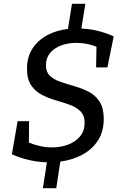

<svg xmlns="http://www.w3.org/2000/svg" viewBox="-20 -848 644 1003"><path d="M204 135 225 0Q130 -3 42 -42L72 -215H132L131 -103Q160 -91 191 -84.5Q222 -78 252 -78Q298 -78 337 -93Q376 -108 399 -136.5Q422 -165 422 -206Q422 -245 400.5 -266.5Q379 -288 344.5 -300.5Q310 -313 271.5 -324Q233 -335 199 -352.5Q165 -370 143 -402Q121 -434 121 -489Q121 -550 149.5 -594Q178 -638 226.5 -664Q275 -690 335 -697L356 -828H426L405 -699Q492 -695 574 -658L541 -496H482L484 -604Q433 -624 379 -624Q335 -624 299 -610.5Q263 -597 241.5 -571Q220 -545 220 -508Q220 -471 242 -451Q264 -431 298.5 -419.5Q333 -408 371.5 -397Q410 -386 444.5 -368Q479 -350 500.5 -316.5Q522 -283 522 -227Q522 -161 491.5 -114Q461 -67 409.5 -39.5Q358 -12 295 -4L274 135Z"/></svg>

Font: Bitter Medium
Style: Italic
Weight: 500
Italic angle: -9°
Designer: Sol Matas, and Bitter project Authors
Foundry: Sol Matas
Version: Version 2.001